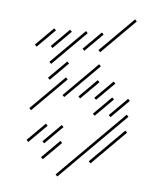

<svg xmlns="http://www.w3.org/2000/svg" viewBox="-37 -322 328 430"><g transform="rotate(5 127.0 -107.0)"><path d="M71.4 4.3 111.4 -35.7 107.1 -40 67.1 0ZM71.4 40 111.4 0 107.1 -4.3 67.1 35.7ZM107.1 75.7 254.3 -71.4 250 -75.7 102.9 71.4ZM178.6 40 254.3 -35.7 250 -40 174.3 35.7ZM178.6 -67.1 218.6 -107.1 214.3 -111.4 174.3 -71.4ZM178.6 -102.9 218.6 -142.9 214.3 -147.1 174.3 -107.1ZM142.9 -102.9 182.9 -142.9 178.6 -147.1 138.6 -107.1ZM107.1 -102.9 182.9 -178.6 178.6 -182.9 102.9 -107.1ZM35.7 -67.1 111.4 -142.9 107.1 -147.1 31.4 -71.4ZM71.4 -138.6 111.4 -178.6 107.1 -182.9 67.1 -142.9ZM71.4 -174.3 147.1 -250 142.9 -254.3 67.1 -178.6ZM71.4 -210 111.4 -250 107.1 -254.3 67.1 -214.3ZM142.9 -210 182.9 -250 178.6 -254.3 138.6 -214.3ZM178.6 -210 254.3 -285.7 250 -290 174.3 -214.3ZM214.3 -67.1 254.3 -107.1 250 -111.4 210 -71.4ZM35.7 4.3 75.7 -35.7 71.4 -40 31.4 0ZM35.7 -210 75.7 -250 71.4 -254.3 31.4 -214.3Z"/></g></svg>

Font: Gossip Low Needlepoint
Style: Regular
Weight: 100
Width: 3
Designer: Deborah Khodanovich
Version: Version 1.001;Glyphs 3.3.1 (3343)